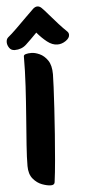

<svg xmlns="http://www.w3.org/2000/svg" viewBox="-67 -1017 477 1065"><g transform="rotate(-5 171.0 -484.5)"><path d="M172 13Q152 13 123.5 2.5Q95 -8 73.5 -34Q52 -60 52 -105Q52 -151 57 -221.5Q62 -292 68.5 -376Q75 -460 80 -547Q85 -634 85 -713Q85 -721 97 -724.5Q109 -728 128 -728Q148 -728 173.5 -716.5Q199 -705 218 -677.5Q237 -650 237 -600Q237 -579 234.5 -528Q232 -477 228 -409Q224 -341 218.5 -267Q213 -193 207 -123.5Q201 -54 194 -2Q192 13 172 13ZM38 -752Q18 -752 7.5 -767.5Q-3 -783 -3 -799Q-3 -816 7 -825Q28 -842 56.5 -870Q85 -898 113.5 -926.5Q142 -955 160 -972Q172 -982 183 -982Q196 -982 207 -971Q222 -956 244.5 -929.5Q267 -903 291.5 -876Q316 -849 336 -830Q345 -822 345 -810Q345 -792 323 -777Q301 -762 277 -762Q248 -762 219.5 -784.5Q191 -807 165 -838Q128 -800 102 -776Q76 -752 38 -752Z"/></g></svg>

Font: Protest Riot
Style: Regular
Weight: 400
Designer: Octavio Pardo
Foundry: Ashler Design
Version: Version 2.005; ttfautohint (v1.8.4.7-5d5b)